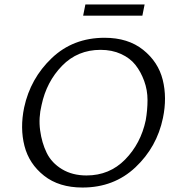

<svg xmlns="http://www.w3.org/2000/svg" viewBox="-20 -833 786 859"><path d="M352 -763 362 -813H627L617 -763ZM349 6Q244 6 177 -47Q110 -100 89.5 -180Q69 -260 88 -352Q116 -482 211.5 -573Q307 -664 448 -664Q553 -664 620.5 -610Q688 -556 708 -476Q728 -396 709 -305Q682 -175 586 -84.5Q490 6 349 6ZM367 -48Q470 -48 540 -119.5Q610 -191 632 -295Q640 -341 640 -385.5Q640 -430 625 -471Q610 -512 586 -542.5Q562 -573 521.5 -591.5Q481 -610 430 -610Q327 -610 257.5 -538.5Q188 -467 166 -363Q152 -306 159.5 -250Q167 -194 189 -149Q211 -104 257.5 -76Q304 -48 367 -48Z"/></svg>

Font: EauTest
Style: Italic
Weight: 400
Italic angle: -12°
Designer: Christian Thalmann (Catharsis Fonts)
Version: Version 0.001;PS 000.001;hotconv 1.0.88;makeotf.lib2.5.64775